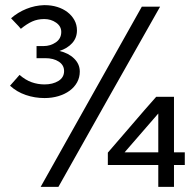

<svg xmlns="http://www.w3.org/2000/svg" viewBox="-20 -726 754 746"><path d="M290 -448Q290 -425 279.5 -406Q269 -387 250.5 -373.5Q232 -360 207 -352.5Q182 -345 153 -345Q115 -345 80 -357Q45 -369 19 -393Q28 -404 37.5 -414Q47 -424 56 -435Q79 -415 103 -406.5Q127 -398 153 -398Q185 -398 207 -411.5Q229 -425 229 -450Q229 -473 208.5 -486.5Q188 -500 156 -500H122V-547H149Q176 -547 197 -561.5Q218 -576 218 -602Q218 -624 198 -638Q178 -652 152 -652Q126 -652 105 -642.5Q84 -633 61 -614Q52 -625 42.5 -634.5Q33 -644 23 -655Q49 -678 82.5 -691.5Q116 -705 151 -706H154Q180 -706 202.5 -699Q225 -692 242 -679Q259 -666 269 -648Q279 -630 279 -608Q279 -579 260.5 -558.5Q242 -538 211 -528Q246 -520 268 -498.5Q290 -477 290 -448ZM207 0H138Q237 -176 334.5 -350Q432 -524 531 -700H602Q502 -524 404 -350Q306 -176 207 0ZM656 -350V-134H698V-85H656V0H595V-85H399V-133Q447 -188 493 -242Q539 -296 587 -350ZM464 -134H595V-285Q562 -247 529.5 -209.5Q497 -172 464 -134Z"/></svg>

Font: Rosa Sans
Style: Regular
Weight: 400
Designer: Pentagram / MCKL
Foundry: Pentagram / MCKL
Version: Version 1.005;September 16, 2019;FontCreator 11.5.0.2425 64-